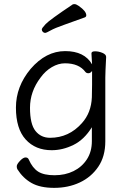

<svg xmlns="http://www.w3.org/2000/svg" viewBox="-20 -733 620 928"><path d="M64 85Q61 80 61 70.5Q61 61 76.5 44.5Q92 28 103.5 28Q115 28 119 38Q137 79 164.5 96.5Q192 114 243.5 114Q295 114 335.5 94Q376 74 400 37Q424 0 424 -51V-118Q387 -58 335 -32.5Q283 -7 230 -7Q151 -7 104 -59Q57 -111 57 -213Q57 -315 128 -400Q202 -486 295 -486Q388 -486 425 -422L422 -475Q422 -485 439.5 -485Q457 -485 475 -477.5Q493 -470 493 -458V-457Q489 -381 489 -358V-50Q489 23 455 73Q421 123 365.5 149Q310 175 242 175Q174 175 132.5 151.5Q91 128 64 85ZM222 -67Q313 -67 376 -138Q421 -188 424 -263Q425 -290 425 -324V-390Q417 -379 407.5 -379Q398 -379 393 -385Q362 -427 294 -427Q262 -427 230.5 -408.5Q199 -390 176 -358Q125 -291 125 -212Q125 -133 151.5 -100Q178 -67 222 -67ZM390 -649Q341 -631 292.5 -614Q244 -597 224 -585.5Q204 -574 198 -574Q192 -574 187 -579Q182 -584 182 -590.5Q182 -597 201 -617Q220 -637 332 -712Q334 -713 341 -713Q348 -713 361 -704Q397 -679 397 -659Q397 -652 390 -649Z"/></svg>

Font: LXGW Bright TC
Style: Regular
Weight: 400
Designer: Christian Thalmann (Catharsis Fonts)
Foundry: LXGW / Christian Thalmann (Catharsis Fonts) / Fontworks Inc.
Version: Version 5.501